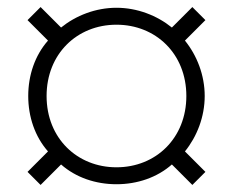

<svg xmlns="http://www.w3.org/2000/svg" viewBox="-20 -622 660 544"><path d="M58 -565 116 -507C79 -465 60 -409 60 -350C60 -291 79 -235 116 -193L58 -135L95 -98L153 -156C195 -119 251 -100 310 -100C369 -100 425 -119 467 -156L525 -98L562 -135L504 -193C538 -235 560 -291 560 -350C560 -409 538 -465 504 -507L562 -565L525 -602L467 -544C425 -578 369 -600 310 -600C251 -600 195 -578 153 -544L95 -602ZM112 -350C112 -469 198 -552 310 -552C421 -552 508 -470 508 -350C508 -231 422 -148 310 -148C199 -148 112 -230 112 -350Z"/></svg>

Font: Space Text Light
Style: Regular
Weight: 300
Designer: Florian Karsten (Space Text), Colophon Foundry (Space Mono)
Foundry: Florian Karsten
Version: Version 1.003;PS 001.003;hotconv 1.0.88;makeotf.lib2.5.64775